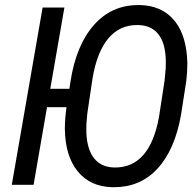

<svg xmlns="http://www.w3.org/2000/svg" viewBox="-20 -741 788 770"><path d="M640.1 -418.5 644.5 -465.8Q645 -478.5 645 -490.2Q645 -557.6 621.6 -594.7Q593.8 -638.7 535.6 -640.6Q532.7 -640.6 529.3 -640.6Q460.9 -640.6 416 -588.9Q369.1 -534.2 351.1 -426.8L330.1 -285.6L326.7 -246.1Q326.2 -233.9 326.2 -222.2Q326.2 -156.2 349.6 -117.2Q377.9 -71.3 436 -69.3Q439 -69.3 441.9 -69.3Q579.6 -69.3 617.2 -269ZM430.7 9.8Q341.8 7.8 291.7 -53.7Q241.7 -115.2 240.2 -222.2Q240.2 -224.6 240.2 -227.5Q240.2 -263.7 246.6 -311H168.5L114.7 0H27.3L150.9 -710.9H238.3L181.6 -384.8H258.3L262.7 -414.1Q285.2 -560.1 357.4 -641.6Q427.7 -720.7 534.7 -720.7Q538.1 -720.7 541 -720.7Q624.5 -718.8 673.3 -665.5Q722.2 -612.3 730 -514.2L731.4 -487.8Q731.4 -451.7 727.1 -416.5L706.1 -281.2Q681.2 -139.2 610.4 -63.5Q542 9.8 437.5 9.8Q434.1 9.8 430.7 9.8Z"/></svg>

Font: MAUL Condensed Italic
Style: Condenced Regular Italic
Weight: 400
Italic angle: -12°
Designer: MAUL
Version: Version 1.0; 2020; ttfautohint (v1.8.3)